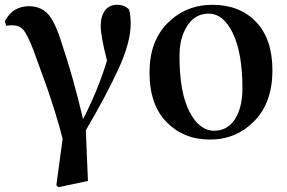

<svg xmlns="http://www.w3.org/2000/svg" viewBox="-20 -571 1207 807"><path d="M6.8 -461.9 0 -481.4Q33.2 -544.9 101.6 -544.9Q149.4 -544.9 180.2 -513.7Q210.9 -482.4 241.2 -383.8Q288.1 -245.1 329.1 -70.3Q392.6 -193.4 429.7 -316.4Q403.3 -419.9 403.3 -460.9Q403.3 -502.9 421.4 -526.9Q439.5 -550.8 471.7 -550.8Q502.9 -550.8 522.5 -531.2Q529.3 -504.9 529.3 -471.7Q529.3 -392.6 477.5 -280.3Q425.8 -168 340.8 -23.4L349.6 189.5L225.6 215.8L216.8 208L243.2 12.7Q229.5 -43 210.4 -103Q191.4 -163.1 179.7 -196.8Q168 -230.5 146 -290Q124 -349.6 120.1 -361.3Q94.7 -426.8 78.1 -445.8Q61.5 -464.8 30.3 -464.8Q11.7 -464.8 6.8 -461.9Z M608.4 -266.6Q608.4 -398.4 685.1 -474.6Q761.7 -550.8 873 -550.8Q987.3 -550.8 1056.2 -479Q1125 -407.2 1125 -275.4Q1125 -139.6 1048.8 -62Q972.7 15.6 862.3 15.6Q752 15.6 680.2 -57.6Q608.4 -130.9 608.4 -266.6ZM879.9 -21.5Q936.5 -21.5 967.8 -70.8Q999 -120.1 999 -199.2Q999 -345.7 959.5 -429.7Q919.9 -513.7 856.4 -513.7Q800.8 -513.7 767.6 -463.4Q734.4 -413.1 734.4 -335Q734.4 -183.6 775.9 -102.5Q817.4 -21.5 879.9 -21.5Z"/></svg>

Font: GenYoMin TW TTF Bold
Style: Regular
Weight: 700
Version: Version 1.300